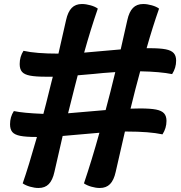

<svg xmlns="http://www.w3.org/2000/svg" viewBox="-20 -838 899 956"><path d="M678 -483Q654 -396 630 -297Q645 -298 677 -298Q729 -298 757 -292.5Q785 -287 797 -273.5Q809 -260 809 -236Q809 -200 789 -169Q724 -183 612 -183H602L556 18Q547 59 528 78.5Q509 98 477 98Q457 98 434.5 91.5Q412 85 398 75Q437 -40 475 -177L292 -161L251 18Q242 59 223 78.5Q204 98 172 98Q152 98 129.5 91.5Q107 85 93 75Q122 -8 164 -156H161Q109 -156 81 -161.5Q53 -167 41.5 -180.5Q30 -194 30 -219Q30 -256 49 -285Q95 -275 196 -271Q202 -291 237 -433L243 -456H209Q157 -456 129 -461.5Q101 -467 89.5 -480.5Q78 -494 78 -519Q78 -556 97 -585Q159 -571 271 -571L309 -738Q318 -779 337 -798.5Q356 -818 388 -818Q408 -818 431 -811.5Q454 -805 467 -795Q432 -694 399 -576L581 -592Q600 -674 614 -738Q623 -779 642 -798.5Q661 -818 693 -818Q713 -818 736 -811.5Q759 -805 772 -795Q740 -704 710 -598H725Q777 -598 805 -592.5Q833 -587 845 -573.5Q857 -560 857 -536Q857 -500 837 -469Q778 -481 678 -483ZM506 -290Q530 -379 554 -479Q520 -477 493.5 -474.5Q467 -472 448 -470L367 -463L352 -405Q333 -332 319 -274Q373 -278 506 -290Z"/></svg>

Font: Lemonada SemiBold
Style: Regular
Weight: 600
Designer: Mohamed Gaber (Arabic) Eduardo Tunni (Latin)
Foundry: Kief Type Foundry
Version: Version 3.006